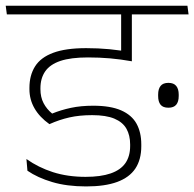

<svg xmlns="http://www.w3.org/2000/svg" viewBox="-36 -648 680 672"><path d="M553.5 -271Q572 -271 580.8 -281.5Q589.5 -292 589.5 -312V-317Q589.5 -336.5 580.8 -347.2Q572 -358 553.5 -358Q534.5 -358 526 -347.2Q517.5 -336.5 517.5 -317V-312Q517.5 -292 526 -281.5Q534.5 -271 553.5 -271ZM624 -597.5 620 -628H470L474 -597.5ZM326 -597.5H526.5L522.5 -628H322ZM425 -608H388V-484L425 -484.5ZM534.5 -597.5 531 -628H-16L-12 -597.5ZM388 -609.5V-447.5Q390 -446 395 -444Q400 -442 405.8 -440Q411.5 -438 416.8 -436.5Q422 -435 425.5 -434V-609.5ZM56.5 -91.5 60 -50.5Q95.5 -26 146.8 -10.8Q198 4.5 265.5 4.5Q331.5 4.5 374.2 -11.2Q417 -27 437.8 -58.2Q458.5 -89.5 458.5 -136V-142.5Q458.5 -185 441.8 -215.2Q425 -245.5 387.8 -261.8Q350.5 -278 290.5 -278Q247 -278 212 -270.5Q177 -263 146.5 -250.5Q127.5 -266 116.5 -287Q105.5 -308 105.5 -336V-339Q105.5 -374 122.2 -398.2Q139 -422.5 175.5 -434.8Q212 -447 272 -447Q311.5 -447 348.8 -443.8Q386 -440.5 425.5 -433.5V-464.5Q386 -472 347 -475.8Q308 -479.5 265.5 -479.5Q194 -479.5 150.2 -463.2Q106.5 -447 86.8 -415.8Q67 -384.5 67 -340.5V-336Q67 -299.5 84.8 -268.8Q102.5 -238 137 -213.5Q171.5 -229 206.8 -237Q242 -245 286.5 -245Q335 -245 364.2 -232.8Q393.5 -220.5 406.5 -197.5Q419.5 -174.5 419.5 -142.5V-137Q419.5 -101 402.8 -77Q386 -53 351.2 -41Q316.5 -29 263.5 -29Q200.5 -29 149.2 -45.5Q98 -62 56.5 -91.5Z"/></svg>

Font: Anek Devanagari Medium ExtraLight
Style: Regular
Weight: 250
Version: Version 1.003